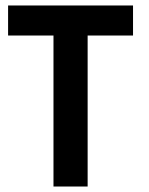

<svg xmlns="http://www.w3.org/2000/svg" viewBox="-20 -680 544 700"><path d="M175 -550.5H9.5V-660H465V-550.5H299.5V0H175Z"/></svg>

Font: League Spartan SemiBold
Style: Regular
Weight: 600
Foundry: The League of Moveable Type
Version: Version 2.002